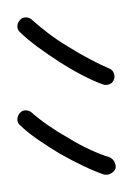

<svg xmlns="http://www.w3.org/2000/svg" viewBox="14 -570 153 221"><g transform="rotate(90 90.5 -459.5)"><path d="M110 -420C106 -416 106 -409 110 -406C114 -402 121 -402 124 -406C135 -417 146 -434 157 -452C167 -470 176 -488 181 -503C182 -508 179 -514 174 -516C169 -517 163 -514 161 -509C157 -496 149 -478 139 -462C130 -446 119 -430 110 -420ZM3 -420C-1 -416 -1 -409 3 -406C7 -402 14 -402 17 -406C28 -417 40 -434 51 -451C62 -468 72 -487 77 -501C79 -506 77 -512 72 -514C67 -516 61 -514 59 -509C53 -495 44 -478 34 -462C24 -445 12 -430 3 -420Z"/></g></svg>

Font: Mistral SingleLine OTF-SVG Regular
Style: Regular
Weight: 300
Designer: François Chastanet, Élisa Garzelli, Anais Alves, Morgane Autin
Foundry: institut supérieur des arts et du design Toulouse / isdaT
Version: Version 1.000;hotconv 1.0.117;makeotfexe 2.5.65602 DEVELOPME